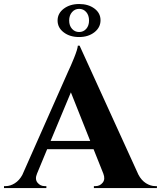

<svg xmlns="http://www.w3.org/2000/svg" viewBox="-48 -951 813 971"><path d="M352.5 -930.7Q398.9 -930.7 429.7 -907.7Q460.4 -884.8 460.4 -848.6Q460.4 -812 429.4 -787.8Q398.4 -763.7 352.1 -763.7Q305.2 -763.7 274.2 -787.4Q243.2 -811 243.2 -847.2Q243.2 -883.3 274.4 -907Q305.7 -930.7 352.5 -930.7ZM352.1 -906.2Q330.6 -906.2 316.2 -889.6Q301.8 -873 301.8 -847.2Q301.8 -821.3 316.2 -805.2Q330.6 -789.1 352.1 -789.1Q374 -789.1 388.2 -805.2Q402.3 -821.3 402.3 -847.2Q402.3 -873.5 388.2 -889.9Q374 -906.2 352.1 -906.2ZM354.5 -720.2 651.9 -67.9Q667 -39.1 690.2 -24.4Q713.4 -9.8 737.3 -9.8H745.6V0H426.8V-9.8H435.5Q457.5 -9.8 471.4 -27.3Q485.4 -44.9 474.6 -72.8L425.3 -196.3H190.4L139.2 -72.8Q127.4 -44.9 141.6 -27.3Q155.8 -9.8 177.7 -9.8H186.5V0H-27.8V-9.8H-19Q3.9 -9.8 26.9 -24.2Q49.8 -38.6 64.9 -66.4L296.4 -588.9Q308.6 -613.8 326.4 -657.7Q344.2 -701.7 345.7 -720.2ZM208 -238.3H408.2L310.5 -483.9Z"/></svg>

Font: Cinzel Decorative Bold
Style: Regular
Weight: 700
Designer: Natanael Gama
Version: Version 1.001;PS 001.001;hotconv 1.0.56;makeotf.lib2.0.21325